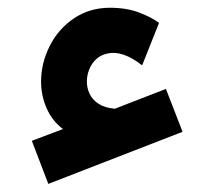

<svg xmlns="http://www.w3.org/2000/svg" viewBox="-20 -458 539 488"><path d="M102.8 9.4 444 -123 401.7 -232 272 -181.7Q246.9 -183.6 231 -193.9Q215 -204.2 207.9 -219.2Q200.8 -234.2 200.8 -250.5Q200.8 -266.4 206.7 -281.4Q212.6 -296.5 224.2 -307.4Q235.8 -318.3 252.9 -322Q292.3 -330.7 341.2 -291.8L384.2 -399.8Q365.9 -413.7 333.9 -426Q301.9 -438.3 259.3 -438.3Q207.7 -438.3 167.6 -411.1Q127.6 -383.9 106 -340.4Q84.4 -296.9 84.4 -250.5Q84.4 -214.5 98.8 -182.2Q113.2 -149.9 140.1 -130L60.9 -100.1Z"/></svg>

Font: Arad-FD-VF Thin
Style: Regular
Weight: 100
Designer: Mohammad Darvishi
Version: Version 1.010;September 21, 2024;FontCreator 15.0.0.2992 64-